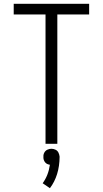

<svg xmlns="http://www.w3.org/2000/svg" viewBox="-20 -755 540 1008"><path d="M219 0V-679H52V-735H448V-679H281V0ZM242 233 204 207Q234 166 242 110Q235 109 228 106Q218 101 212.5 90.5Q207 80 208 68Q207 57 212.5 46.5Q218 36 228.5 31Q239 26 250 26Q261 26 271.5 31Q282 36 287 46.5Q292 57 293 68Q292 167 242 233Z"/></svg>

Font: Iosevka SS01 Light
Style: Regular
Weight: 300
Monospace: yes
Designer: Belleve Invis
Foundry: Belleve Invis
Version: 2.3.3; ttfautohint (v1.8.3)